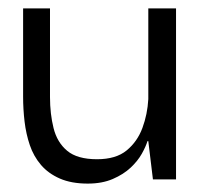

<svg xmlns="http://www.w3.org/2000/svg" viewBox="-20 -427 485 457"><path d="M189 10Q150 10 122.5 -2Q95 -14 77.5 -34.5Q60 -55 51 -81.5Q42 -108 38.5 -137.5Q35 -167 35 -197V-407H99V-196Q99 -156 107.5 -122Q116 -88 140 -68Q164 -48 211 -48Q256 -48 281.5 -69Q307 -90 319 -122.5Q331 -155 333 -191V-407H399V0H344L333 -91H331Q327 -78 317.5 -61Q308 -44 291 -28Q274 -12 248.5 -1Q223 10 189 10Z"/></svg>

Font: Darker Grotesque Light Medium
Style: Regular
Weight: 500
Version: Version 1.000;gftools[0.9.28]